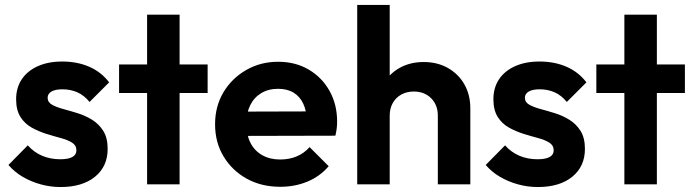

<svg xmlns="http://www.w3.org/2000/svg" viewBox="-20 -743 2797 774"><path d="M224 11Q183 11 143.5 0Q104 -11 71 -30.5Q38 -50 14 -78L92 -157Q117 -129 150 -115Q183 -101 223 -101Q255 -101 271.5 -110Q288 -119 288 -137Q288 -157 270.5 -168Q253 -179 225 -186.5Q197 -194 166.5 -203.5Q136 -213 108 -228.5Q80 -244 62.5 -271.5Q45 -299 45 -343Q45 -389 67.5 -423Q90 -457 132 -476Q174 -495 231 -495Q291 -495 339.5 -474Q388 -453 420 -411L341 -332Q319 -359 291.5 -371Q264 -383 232 -383Q203 -383 187.5 -374Q172 -365 172 -349Q172 -331 189.5 -321Q207 -311 235 -303.5Q263 -296 293.5 -286.5Q324 -277 351.5 -260Q379 -243 396.5 -215Q414 -187 414 -143Q414 -72 363 -30.5Q312 11 224 11Z M573 0V-684H704V0ZM460 -368V-483H817V-368Z M1110 10Q1034 10 975 -22.5Q916 -55 881.5 -112Q847 -169 847 -242Q847 -314 880.5 -370.5Q914 -427 972 -460.5Q1030 -494 1101 -494Q1171 -494 1224.5 -462.5Q1278 -431 1308.5 -376.5Q1339 -322 1339 -253Q1339 -240 1337.5 -226.5Q1336 -213 1332 -196L926 -195V-293L1271 -294L1218 -253Q1216 -296 1202.5 -325Q1189 -354 1163.5 -369.5Q1138 -385 1101 -385Q1062 -385 1033 -367.5Q1004 -350 988.5 -318.5Q973 -287 973 -244Q973 -200 989.5 -167.5Q1006 -135 1037 -117.5Q1068 -100 1109 -100Q1146 -100 1176 -112.5Q1206 -125 1228 -150L1305 -73Q1270 -32 1219.5 -11Q1169 10 1110 10Z M1745 0V-277Q1745 -320 1718 -347Q1691 -374 1648 -374Q1620 -374 1598 -362Q1576 -350 1563.5 -328Q1551 -306 1551 -277L1500 -303Q1500 -360 1524 -402.5Q1548 -445 1590.5 -469Q1633 -493 1688 -493Q1743 -493 1785.5 -469Q1828 -445 1852 -403Q1876 -361 1876 -306V0ZM1420 0V-723H1551V0Z M2148 11Q2107 11 2067.5 0Q2028 -11 1995 -30.5Q1962 -50 1938 -78L2016 -157Q2041 -129 2074 -115Q2107 -101 2147 -101Q2179 -101 2195.5 -110Q2212 -119 2212 -137Q2212 -157 2194.5 -168Q2177 -179 2149 -186.5Q2121 -194 2090.5 -203.5Q2060 -213 2032 -228.5Q2004 -244 1986.5 -271.5Q1969 -299 1969 -343Q1969 -389 1991.5 -423Q2014 -457 2056 -476Q2098 -495 2155 -495Q2215 -495 2263.5 -474Q2312 -453 2344 -411L2265 -332Q2243 -359 2215.5 -371Q2188 -383 2156 -383Q2127 -383 2111.5 -374Q2096 -365 2096 -349Q2096 -331 2113.5 -321Q2131 -311 2159 -303.5Q2187 -296 2217.5 -286.5Q2248 -277 2275.5 -260Q2303 -243 2320.5 -215Q2338 -187 2338 -143Q2338 -72 2287 -30.5Q2236 11 2148 11Z M2497 0V-684H2628V0ZM2384 -368V-483H2741V-368Z"/></svg>

Font: Outfit Thin SemiBold
Style: Regular
Weight: 600
Version: Version 1.100;gftools[0.9.27]